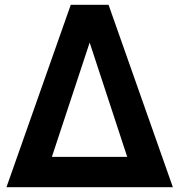

<svg xmlns="http://www.w3.org/2000/svg" viewBox="-20 -783 750 803"><path d="M703 0H7L276 -763H434ZM355 -605 197 -127H512Z"/></svg>

Font: Open Sauce One
Style: Bold
Weight: 700
Designer: Alfredo Marco Pradil
Foundry: Creative Sauce Fz LLC
Version: Version 1.477